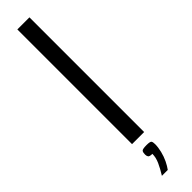

<svg xmlns="http://www.w3.org/2000/svg" viewBox="-284 -600 741 741"><g transform="rotate(-45 87.0 -229.0)"><path d="M54 -626H120V0H54ZM49 168Q64 144 73.5 123Q83 102 83 82Q68 82 64.5 77Q61 72 61 64Q61 52 65 47Q69 42 91 42Q110 42 113.5 46.5Q117 51 117 63Q117 80 112 100.5Q107 121 98.5 138.5Q90 156 81 168Z"/></g></svg>

Font: Smooch Sans Thin Medium
Style: Regular
Weight: 500
Version: Version 1.010